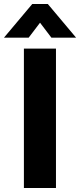

<svg xmlns="http://www.w3.org/2000/svg" viewBox="-34 -944 402 964"><path d="M86 -700H247V0H86ZM128 -924H206L348 -755H224L167 -830L110 -755H-14Z"/></svg>

Font: Sarabun ExtraBold
Style: Regular
Weight: 800
Version: Version 1.000; ttfautohint (v1.6)